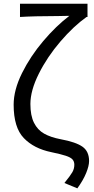

<svg xmlns="http://www.w3.org/2000/svg" viewBox="-20 -816 510 1041"><path d="M383 77.2Q383 59.8 373.2 48.6Q363.4 37.4 336.9 28.6Q310.4 19.8 258.4 9Q163.6 -10.4 108.8 -67.7Q54 -125 54 -248.4Q54 -328.2 99.4 -419.7Q144.8 -511.2 214.8 -593.7Q284.8 -676.2 356.2 -730.2Q319.6 -730 295.6 -729Q160 -728.6 88.4 -724V-795.8H454.4V-724H449.2Q378.6 -673.8 307.5 -590.9Q236.4 -508 190.6 -416.6Q144.8 -325.2 144.8 -252Q144.8 -189.4 164.3 -150.4Q183.8 -111.4 219.4 -91.4Q255 -71.4 308.6 -61.2Q391.6 -45.8 427.3 -20.5Q463 4.8 463 57.2Q463 83.2 447.1 122.2Q431.2 161.2 399.4 205.2L329.2 176.2Q361.8 136 372.4 117.4Q383 98.8 383 77.2Z"/></svg>

Font: 寒蝉端黑体 Light
Style: Regular
Weight: 300
Designer: ChillDuanSans {Warren2060}; 
Source Han Sans {Ryoko NISHIZUKA 西塚涼子 (kana, bopomofo & ideographs); Paul D. Hunt (Latin, G
Foundry: ChillType&Adobe
Version: Version 1.300;Glyphs 3.3 (3306)